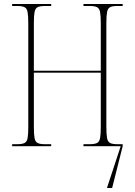

<svg xmlns="http://www.w3.org/2000/svg" viewBox="-20 -734 676 964"><path d="M41 0V-10H66Q91 -10 103 -16Q115 -22 118.5 -40.5Q122 -59 122 -98V-616Q122 -655 118.5 -673.5Q115 -692 103 -698Q91 -704 66 -704H41V-714H237V-704H206Q181 -704 169 -698Q157 -692 153.5 -673.5Q150 -655 150 -616V-379H486V-616Q486 -655 482.5 -673.5Q479 -692 467 -698Q455 -704 430 -704H399V-714H596V-704H570Q545 -704 533 -698Q521 -692 517.5 -673.5Q514 -655 514 -616V-98Q514 -59 517.5 -40.5Q521 -22 533 -16Q545 -10 570 -10H596V0L543 210H517L586 0H399V-10H430Q455 -10 467 -16Q479 -22 482.5 -40.5Q486 -59 486 -98V-369H150V-98Q150 -59 153.5 -40.5Q157 -22 169 -16Q181 -10 206 -10H237V0Z"/></svg>

Font: Noto Serif Display Condensed Thin
Style: Regular
Weight: 100
Width: 3
Designer: Monotype Design Team
Foundry: Monotype Imaging Inc.
Version: Version 2.009